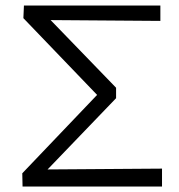

<svg xmlns="http://www.w3.org/2000/svg" viewBox="-20 -678 650 698"><path d="M61 -48 333 -333 65 -612 67 -658H563V-602L164 -605L402 -359V-321L153 -62L569 -65V0H62Z"/></svg>

Font: LXGW Bright TC
Style: Regular
Weight: 400
Designer: Christian Thalmann (Catharsis Fonts)
Foundry: LXGW / Christian Thalmann (Catharsis Fonts) / Fontworks Inc.
Version: Version 5.501